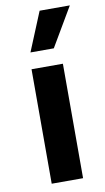

<svg xmlns="http://www.w3.org/2000/svg" viewBox="-85 -784 453 826"><g transform="rotate(-10 141.0 -371.0)"><path d="M209 0H72V-500H209ZM282 -742 182 -572H80L150 -742Z"/></g></svg>

Font: Work Sans SemiBold
Style: Regular
Weight: 600
Designer: Wei Huang
Foundry: Wei Huang
Version: Version 1.500